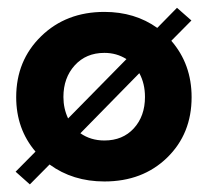

<svg xmlns="http://www.w3.org/2000/svg" viewBox="-20 -453 542 492"><path d="M247.5 12Q166.5 12 107 -31.5L56.5 19.5L20 -13L71 -64.5Q21.5 -122.5 21.5 -204Q21.5 -298 85.5 -360.2Q149.5 -422.5 247.5 -422.5Q325.5 -422.5 383 -381.5L433.5 -433L470.5 -400.5L419 -348.5Q471 -288.5 471 -204Q471 -110 408.2 -49Q345.5 12 247.5 12ZM142.5 -204.5Q142.5 -175 154.5 -149.5L304 -301.5Q279 -317.5 247.5 -317.5Q200.5 -317.5 171.5 -285.5Q142.5 -253.5 142.5 -204.5ZM247.5 -93Q294.5 -93 323 -124.2Q351.5 -155.5 351.5 -204.5Q351.5 -239 337 -265.5L186 -111.5Q212.5 -93 247.5 -93Z"/></svg>

Font: League Spartan SemiBold
Style: Regular
Weight: 600
Foundry: The League of Moveable Type
Version: Version 2.002